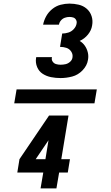

<svg xmlns="http://www.w3.org/2000/svg" viewBox="-20 -875 616 1065"><path d="M316 -442Q348 -442 380.5 -450.5Q413 -459 438 -485Q463 -511 468 -543Q472 -564 467 -584.5Q462 -605 450.5 -621.5Q439 -638 422 -648Q449 -660 468 -683.5Q487 -707 491 -734Q496 -761 488 -785.5Q480 -810 461 -826.5Q442 -843 416.5 -849Q391 -855 365 -855Q341 -855 316 -848.5Q291 -842 270 -825Q249 -808 236.5 -785.5Q224 -763 219 -738H307Q309 -751 318 -761.5Q327 -772 339.5 -776.5Q352 -781 365 -781Q376 -781 386 -778Q396 -775 401.5 -765.5Q407 -756 405 -746Q403 -729 390 -714.5Q377 -700 359.5 -694.5Q342 -689 325 -689L313 -615Q332 -615 348.5 -609.5Q365 -604 375 -589Q385 -574 382 -556Q380 -542 368.5 -532Q357 -522 343.5 -519Q330 -516 316 -516Q303 -516 291 -519.5Q279 -523 272 -533.5Q265 -544 268 -556V-558H181L180 -553Q176 -527 186 -503Q196 -479 217 -465.5Q238 -452 263.5 -447Q289 -442 316 -442ZM504 -302 517 -379H72L59 -302ZM293 170 308 82H356L368 8H320L360 -234H252L88 8L76 82H220L205 170ZM178 8 249 -97 232 8Z"/></svg>

Font: Iosevka Sparkle
Style: Bold Italic
Weight: 700
Italic angle: -9°
Designer: Belleve Invis
Foundry: Belleve Invis
Version: Version 4.5.0; ttfautohint (v1.8.3)